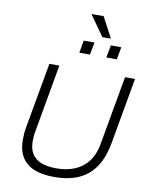

<svg xmlns="http://www.w3.org/2000/svg" viewBox="-109 -1121 956 1212"><g transform="rotate(10 369.0 -515.0)"><path d="M470 -910H525L455 -1042H380L379 -1039ZM344 -788H412L427 -868H358ZM517 -788H584L599 -868H532ZM324 12C497 12 609 -65 644 -264L719 -686H655L576 -242C553 -110 461 -44 328 -44C215 -44 151 -86 151 -188C151 -204 153 -234 157 -252L234 -686H170L96 -272C90 -243 88 -210 88 -187C88 -44 177 12 324 12Z"/></g></svg>

Font: Archivo ExtraLight
Style: Italic
Weight: 200
Italic angle: -10°
Designer: Hector Gatti
Foundry: Omnibus-Type
Version: Version 2.001